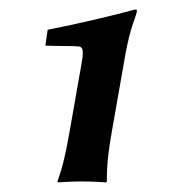

<svg xmlns="http://www.w3.org/2000/svg" viewBox="-20 -742 380 400"><path d="M213 -468 241.3 -629C251.8 -688.3 265.3 -711 265.3 -719.9C265.3 -722 263.4 -722 260.7 -722C216.6 -710 141.4 -692 79.3 -680L74.5 -647C102.2 -645.5 132.6 -646.9 145.2 -645C150.6 -644.2 152.5 -639.2 152.5 -631.5C152.5 -625.5 151.4 -617.8 149.8 -609L125 -468C117.4 -425 111.1 -395 99.6 -364L100.3 -362C100.3 -362 126.6 -364 150.6 -364C173.6 -364 201.3 -362 201.3 -362L202.6 -364C202.4 -397 205.4 -425 213 -468Z"/></svg>

Font: Linux Biolinum O 
Style: Bold Italic
Weight: 700
Designer: Philipp H. Poll
Foundry: Philipp H. Poll
Version: Version 1.3.2